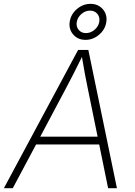

<svg xmlns="http://www.w3.org/2000/svg" viewBox="-36 -990 710 1010"><path d="M-15.6 0 375 -727.5H428.7L579.1 0H532.7L485.8 -230H153.8L31.2 0ZM175.8 -271H477.5L426.3 -522Q418.9 -557.1 411.1 -598.6Q403.3 -640.1 395 -690.4Q370.6 -640.1 349.1 -598.6Q327.6 -557.1 309.1 -522ZM414.1 -780.3Q373 -780.3 348.6 -809.1Q324.2 -837.9 331.1 -877.9Q337.4 -916 369.1 -942.9Q400.9 -969.7 439.9 -969.7Q481 -969.7 505.4 -940.9Q529.8 -912.1 522.9 -872.1Q516.6 -834 484.9 -807.1Q453.1 -780.3 414.1 -780.3ZM416 -815.9Q440.9 -815.9 461.7 -833.5Q482.4 -851.1 486.3 -876Q490.2 -900.4 476.1 -917.2Q461.9 -934.1 438 -934.1Q412.6 -934.1 392.3 -916.5Q372.1 -898.9 367.7 -874Q363.8 -849.6 377.9 -832.8Q392.1 -815.9 416 -815.9Z"/></svg>

Font: Inter Extra Light
Style: Italic
Weight: 200
Italic angle: -9.39999°
Designer: Rasmus Andersson
Foundry: rsms
Version: Version 4.000;git-3c8e0fc